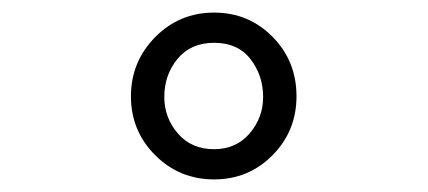

<svg xmlns="http://www.w3.org/2000/svg" viewBox="-20 -678 680 305"><path d="M398 -524Q398 -558 378 -584Q358 -610 320 -610Q283 -610 262 -584.5Q241 -559 241 -524Q241 -491 262.5 -466Q284 -441 320 -441Q355 -441 376.5 -466Q398 -491 398 -524ZM451 -525Q451 -470 413 -431.5Q375 -393 320 -393Q265 -393 226.5 -431.5Q188 -470 188 -525Q188 -580 226.5 -619Q265 -658 320 -658Q375 -658 413 -619.5Q451 -581 451 -525Z"/></svg>

Font: Libertinus Mono
Style: Regular
Weight: 400
Designer: Philipp H. Poll
Foundry: Khaled Hosny
Version: Version 6.7